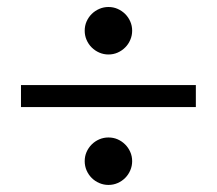

<svg xmlns="http://www.w3.org/2000/svg" viewBox="-20 -625 620 549"><path d="M540 -381.8V-318.8H40V-381.8ZM222.2 -537.1Q222.2 -551.3 227.5 -563.5Q232.9 -575.7 242.2 -585Q251.5 -594.2 263.9 -599.6Q276.4 -605 290 -605Q304.2 -605 316.4 -599.6Q328.6 -594.2 337.9 -585Q347.2 -575.7 352.5 -563.5Q357.9 -551.3 357.9 -537.1Q357.9 -523.4 352.5 -511Q347.2 -498.5 337.9 -489.3Q328.6 -480 316.4 -474.6Q304.2 -469.2 290 -469.2Q276.4 -469.2 263.9 -474.6Q251.5 -480 242.2 -489.3Q232.9 -498.5 227.5 -511Q222.2 -523.4 222.2 -537.1ZM222.2 -164.1Q222.2 -178.2 227.5 -190.4Q232.9 -202.6 242.2 -211.9Q251.5 -221.2 263.9 -226.6Q276.4 -231.9 290 -231.9Q304.2 -231.9 316.4 -226.6Q328.6 -221.2 337.9 -211.9Q347.2 -202.6 352.5 -190.4Q357.9 -178.2 357.9 -164.1Q357.9 -150.4 352.5 -137.9Q347.2 -125.5 337.9 -116.2Q328.6 -106.9 316.4 -101.6Q304.2 -96.2 290 -96.2Q276.4 -96.2 263.9 -101.6Q251.5 -106.9 242.2 -116.2Q232.9 -125.5 227.5 -137.9Q222.2 -150.4 222.2 -164.1Z"/></svg>

Font: Abel
Style: Regular
Weight: 400
Designer: Matthew Desmond
Foundry: Matthew Desmond
Version: Version 1.003